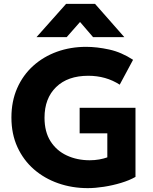

<svg xmlns="http://www.w3.org/2000/svg" viewBox="-20 -957 792 992"><path d="M433.5 15Q352.5 15 281 -10Q209.5 -35 155.2 -82.2Q101 -129.5 70 -197Q39 -264.5 39 -349.5Q39 -434 68.8 -501.5Q98.5 -569 151.5 -616.8Q204.5 -664.5 274.5 -689.8Q344.5 -715 425 -715Q480.5 -715 543.8 -701.2Q607 -687.5 667.5 -648L598.5 -519.5Q527.5 -565.5 436 -565.5Q330 -565.5 270 -507.2Q210 -449 210 -348.5Q210 -276 241 -227.2Q272 -178.5 325 -153.8Q378 -129 443.5 -129Q469.5 -129 493 -133.2Q516.5 -137.5 534.5 -144V-268H391.5V-400H680V-43Q648.5 -25 605.2 -12Q562 1 516.8 8Q471.5 15 433.5 15ZM168.5 -765 321.5 -937H471L622.5 -765H461L393.5 -843.5L324.5 -765Z"/></svg>

Font: Geologica
Style: Bold
Weight: 700
Designer: Sindre Bremnes, Frode Helland
Foundry: Monokrom Skriftforlag AS
Version: Version 1.010; ttfautohint (v1.8.4.7-5d5b);gftools[0.9.28]